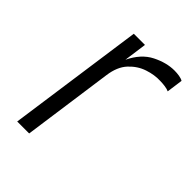

<svg xmlns="http://www.w3.org/2000/svg" viewBox="-161 -607 687 687"><g transform="rotate(45 182.0 -263.5)"><path d="M47.5 0 120.5 -517H177L165 -430Q191 -484 233.8 -505.5Q276.5 -527 316.5 -527Q329 -527 341.2 -525Q353.5 -523 360.5 -518.5L352 -457Q344 -461 330.2 -462.8Q316.5 -464.5 307.5 -464.5Q277.5 -466 245 -455.2Q212.5 -444.5 187.5 -417.8Q162.5 -391 156 -343L108 0Z"/></g></svg>

Font: Public Sans ExtraLight
Style: Italic
Weight: 200
Italic angle: -8°
Designer: The Public Sans project authors (U.S. Web Design System). Libre Franklin designed by Pablo Impallari and Rodrigo Fuenzal
Version: Version 1.007; ttfautohint (v1.8.1) -l 8 -r 50 -G 200 -x 14 